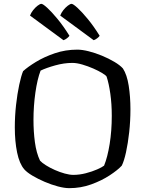

<svg xmlns="http://www.w3.org/2000/svg" viewBox="-20 -978 755 998"><path d="M340 0Q315 0 281 -9Q247 -18 212 -33Q177 -48 148.5 -65Q120 -82 106 -98Q81 -127 69 -185Q57 -243 57 -316Q57 -375 63.5 -433Q70 -491 80 -537.5Q90 -584 100 -608Q124 -630 166.5 -656Q209 -682 264.5 -701Q320 -720 382 -720Q407 -720 441 -711.5Q475 -703 510 -688.5Q545 -674 574.5 -656.5Q604 -639 619 -622Q640 -590 649 -532.5Q658 -475 658 -410Q658 -349 651.5 -290.5Q645 -232 635 -186.5Q625 -141 613 -117Q592 -94 550 -66.5Q508 -39 454 -19.5Q400 0 340 0ZM361 -69Q393 -69 426 -77.5Q459 -86 485 -97.5Q511 -109 521 -117Q539 -161 550 -229.5Q561 -298 561 -376Q561 -437 553.5 -490.5Q546 -544 534 -580Q531 -586 511.5 -598Q492 -610 464.5 -622Q437 -634 408 -642.5Q379 -651 356 -651Q313 -651 266.5 -638Q220 -625 191 -611Q174 -567 164 -497Q154 -427 154 -355Q154 -294 161.5 -238.5Q169 -183 188 -143Q198 -132 218.5 -119Q239 -106 265 -94.5Q291 -83 316.5 -76Q342 -69 361 -69ZM310 -769 136 -897Q141 -911 152 -925Q163 -939 175.5 -948.5Q188 -958 195 -958Q203 -958 225.5 -937.5Q248 -917 279 -879.5Q310 -842 341 -792Q337 -786 328 -779Q319 -772 310 -769ZM467 -769 293 -897Q298 -911 309 -925Q320 -939 332.5 -948.5Q345 -958 352 -958Q360 -958 382.5 -937.5Q405 -917 436 -879.5Q467 -842 498 -792Q494 -786 485 -779Q476 -772 467 -769Z"/></svg>

Font: Texturina 72pt Medium
Style: Regular
Weight: 500
Designer: Guillermo Torres Carreño
Foundry: Omnibus-Type
Version: Version 1.002; ttfautohint (v1.8.3)